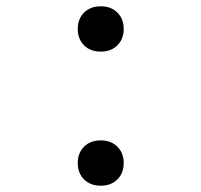

<svg xmlns="http://www.w3.org/2000/svg" viewBox="-20 -580 640 610"><path d="M300 -416Q267 -416 247 -436Q227 -456 227 -488Q227 -520 247 -540Q267 -560 300 -560Q333 -560 353 -540Q373 -520 373 -488Q373 -456 353 -436Q333 -416 300 -416ZM300 10Q267 10 247 -10Q227 -30 227 -62Q227 -94 247 -114Q267 -134 300 -134Q333 -134 353 -114Q373 -94 373 -62Q373 -30 353 -10Q333 10 300 10Z"/></svg>

Font: Pitagon Sans Mono Thin
Style: Regular
Weight: 100
Monospace: yes
Designer: Travis Tran
Foundry: Pitagon
Version: Version 1.001; ttfautohint (v1.8.4.7-5d5b);gftools[0.9.26]